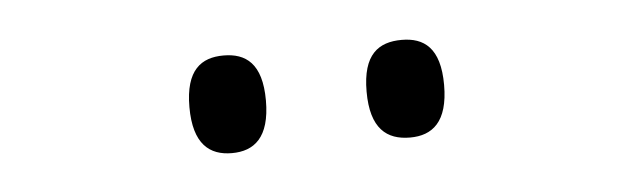

<svg xmlns="http://www.w3.org/2000/svg" viewBox="-25 -788 627 190"><g transform="rotate(-5 288.5 -692.5)"><path d="M377 -644C399 -644 415 -656 415 -693C415 -730 399 -741 377 -741C354 -741 338 -730 338 -693C338 -656 354 -644 377 -644ZM200 -644C222 -644 238 -656 238 -693C238 -730 222 -741 200 -741C178 -741 162 -730 162 -693C162 -656 178 -644 200 -644Z"/></g></svg>

Font: Noto Serif Ethiopic Light
Style: Regular
Weight: 300
Designer: Monotype Design Team
Foundry: Monotype Imaging Inc.
Version: Version 2.102